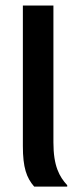

<svg xmlns="http://www.w3.org/2000/svg" viewBox="-20 -687 288 707"><path d="M227.5 0V-5C198.3 -36.7 176.7 -75.8 176.7 -162.5V-666.7H64.2V-149.2C64.2 -70 77.5 -32.5 105.8 0Z"/></svg>

Font: Familjen Grotesk Medium
Style: Regular
Weight: 500
Designer: Anders Wikstroem, Jonas Baeckman, Matilda Gysing, Kristian Moeller
Foundry: Familjen STHLM AB
Version: Version 2.000